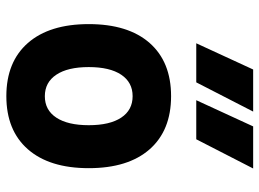

<svg xmlns="http://www.w3.org/2000/svg" viewBox="-130 -706 845 626"><g transform="rotate(90 293.0 -392.5)"><path d="M293 9.8Q181.2 9.8 119.6 -60.5Q58.1 -130.9 58.1 -258.8Q58.1 -387.2 119.6 -457.3Q181.2 -527.3 293 -527.3Q404.8 -527.3 466.3 -457.3Q527.8 -387.2 527.8 -258.8Q527.8 -130.9 466.3 -60.5Q404.8 9.8 293 9.8ZM293.2 -115.7Q338.4 -115.7 363 -153.1Q387.7 -190.5 387.7 -258.9Q387.7 -327.6 363 -364.7Q338.4 -401.9 293 -401.9Q248 -401.9 223.1 -364.7Q198.2 -327.5 198.2 -258.8Q198.2 -190.4 223.1 -153.1Q248 -115.7 293.2 -115.7ZM306.2 -609.4 391.6 -794.9H528.8L433.6 -609.4ZM120.6 -609.4 206.1 -794.9H343.3L248 -609.4Z"/></g></svg>

Font: Cascadia Mono
Style: Regular
Weight: 400
Monospace: yes
Designer: Aaron Bell
Foundry: Saja Typeworks
Version: Version 2102.003